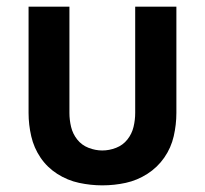

<svg xmlns="http://www.w3.org/2000/svg" viewBox="-20 -550 616 578"><path d="M288 8Q324 8 358.5 0.5Q393 -7 423.5 -26.5Q454 -46 474.5 -75.5Q495 -105 503 -140Q511 -175 511 -210V-530H387V-210Q387 -189 382 -168Q377 -147 363.5 -130Q350 -113 329.5 -105Q309 -97 288 -97Q267 -97 246.5 -105Q226 -113 212.5 -130Q199 -147 194 -168Q189 -189 189 -210V-530H66V-210Q66 -175 74 -140Q82 -105 102 -75.5Q122 -46 152.5 -26.5Q183 -7 218 0.5Q253 8 288 8Z"/></svg>

Font: Iosevka Sparkle
Style: Bold
Weight: 700
Designer: Belleve Invis
Foundry: Belleve Invis
Version: Version 4.5.0; ttfautohint (v1.8.3)